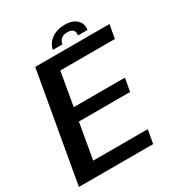

<svg xmlns="http://www.w3.org/2000/svg" viewBox="-201 -911 952 1030"><g transform="rotate(-30 275.5 -396.0)"><path d="M-14.5 0H445.5L460.5 -84H122.5L161 -304H478L492.5 -384.5H175.5L211.5 -591H549.5L564.5 -675H104.5ZM354.5 -792Q320 -792 294 -780.5Q268 -769 252 -749.5Q236 -730 232 -706.5H291Q293.5 -719.5 299.8 -729.2Q306 -739 317.2 -744.5Q328.5 -750 347 -750Q364 -750 373.5 -744.5Q383 -739 386.5 -729.2Q390 -719.5 387.5 -706.5H446.5Q450.5 -730 441 -749.5Q431.5 -769 409.5 -780.5Q387.5 -792 354.5 -792Z"/></g></svg>

Font: Anybody Thin Medium
Style: Italic
Weight: 500
Italic angle: -10°
Version: Version 1.113;gftools[0.9.25]